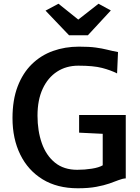

<svg xmlns="http://www.w3.org/2000/svg" viewBox="-20 -1001 751 1029"><path d="M47 -368Q47 -465.5 74.5 -537.5Q102 -609.5 150.5 -657Q199 -704.5 263.8 -727.8Q328.5 -751 403 -751Q458.5 -751 493 -746.2Q527.5 -741.5 554 -734.8Q580.5 -728 612.5 -722L607.5 -607.5Q573 -625 526.8 -637Q480.5 -649 400 -649Q335 -649 285.8 -617Q236.5 -585 208.8 -525.2Q181 -465.5 181 -381Q181 -299.5 204.2 -233.5Q227.5 -167.5 274.8 -129.2Q322 -91 394 -91Q434 -91 472 -97Q510 -103 530.5 -115V-303.5L557.5 -282.5L404 -290V-384.5H654V-45Q636.5 -44 615.8 -35.8Q595 -27.5 566.2 -17.5Q537.5 -7.5 496.2 0.2Q455 8 397 8Q286.5 8 208.2 -40Q130 -88 88.5 -172.8Q47 -257.5 47 -368ZM350 -812 224 -944 293.5 -981 399.5 -896 508 -981 574 -945 451 -812Z"/></svg>

Font: Merriweather Sans Medium
Style: Regular
Weight: 500
Designer: Eben Sorkin
Foundry: Eben Sorkin
Version: Version 2.001